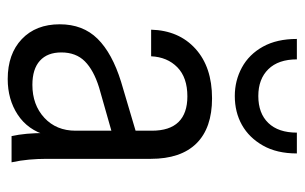

<svg xmlns="http://www.w3.org/2000/svg" viewBox="-166 -614 790 498"><g transform="rotate(90 229.0 -365.0)"><path d="M333 0Q329 -18 327 -39.5Q325 -61 325 -90H319V-364Q319 -410 296.5 -433Q274 -456 230 -456Q181 -456 154.5 -430Q128 -404 126 -362H57Q59 -434 106.5 -477Q154 -520 235 -520Q312 -520 352 -479.5Q392 -439 392 -361V-90Q392 -68 394 -45.5Q396 -23 401 0ZM185 10Q120 10 81.5 -26.5Q43 -63 43 -125Q43 -185 80.5 -223Q118 -261 192 -284L337 -327V-264L207 -227Q162 -213 139 -190Q116 -167 116 -129Q116 -93 137.5 -73.5Q159 -54 200 -54Q252 -54 285.5 -85Q319 -116 319 -166L331 -91Q317 -42 277.5 -16Q238 10 185 10ZM229 -579Q189 -579 155 -597.5Q121 -616 101 -652Q81 -688 81 -740H134Q134 -692 159.5 -666Q185 -640 229 -640Q274 -640 299 -666Q324 -692 324 -740H378Q378 -688 357.5 -652Q337 -616 304 -597.5Q271 -579 229 -579Z"/></g></svg>

Font: Instrument Sans SemiCondensed
Style: Regular
Weight: 400
Width: 4
Designer: Rodrigo Fuenzalida
Foundry: fragTYPE
Version: Version 1.000;gftools[0.9.28]